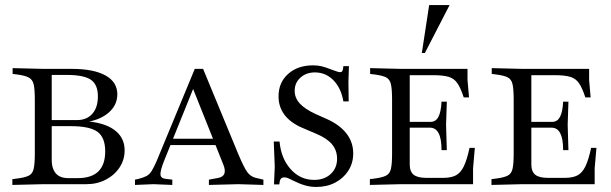

<svg xmlns="http://www.w3.org/2000/svg" viewBox="-20 -730 2421 761"><path d="M29 3V-20L45 -22Q78 -26 93.5 -33.5Q109 -41 113.5 -61Q118 -81 118 -121V-335Q118 -376 113.5 -395.5Q109 -415 93.5 -423Q78 -431 46 -435L30 -437V-460L153 -457H265Q351 -457 398 -431Q445 -405 445 -356Q445 -313 410 -283Q375 -253 315 -245L312 -250Q390 -246 432 -216Q474 -186 474 -134Q474 -97 454 -66.5Q434 -36 399.5 -18Q365 0 323 0H152ZM250 -24H288Q397 -24 397 -130Q397 -185 366.5 -207.5Q336 -230 260 -230H179V-254H284Q324 -254 346 -279Q368 -304 368 -348Q368 -395 340 -414Q312 -433 245 -433H185V-96Q185 -73 192.5 -56.5Q200 -40 214.5 -32Q229 -24 250 -24Z M515 3V-18L529 -21Q549 -26 561 -32.5Q573 -39 581.5 -53Q590 -67 601 -92L752 -457H785L925 -118Q947 -66 960 -48Q973 -30 994 -25L1024 -18V3L925 0L808 3V-18L846 -25Q865 -29 869.5 -42.5Q874 -56 865 -78L734 -406H757L631 -94Q615 -54 616 -38.5Q617 -23 637 -21L663 -18V3L588 0ZM647 -155 658 -180H831L840 -155Z M1234 11Q1210 11 1188 4.5Q1166 -2 1140 -15Q1127 -22 1120 -24.5Q1113 -27 1107 -27Q1097 -27 1092.5 -20.5Q1088 -14 1087 1H1066L1069 -70L1065 -169H1088Q1094 -102 1132 -59.5Q1170 -17 1225 -17Q1266 -17 1291 -40.5Q1316 -64 1316 -101Q1316 -134 1296 -158Q1276 -182 1233 -200L1179 -223Q1132 -243 1108 -274.5Q1084 -306 1084 -348Q1084 -403 1122 -437Q1160 -471 1221 -471Q1240 -471 1256 -467Q1272 -463 1300 -452Q1311 -448 1317.5 -446Q1324 -444 1328 -444Q1335 -444 1337.5 -449.5Q1340 -455 1341 -468H1363L1361 -406L1362 -328H1341Q1332 -381 1301.5 -412Q1271 -443 1228 -443Q1194 -443 1171 -422.5Q1148 -402 1148 -370Q1148 -342 1168 -320Q1188 -298 1229 -279L1276 -258Q1327 -235 1353.5 -200.5Q1380 -166 1380 -122Q1380 -84 1361 -54Q1342 -24 1309 -6.5Q1276 11 1234 11Z M1446 3V-20L1462 -22Q1494 -26 1509.5 -33.5Q1525 -41 1529.5 -61Q1534 -81 1534 -121V-335Q1534 -376 1529.5 -396Q1525 -416 1510 -423.5Q1495 -431 1463 -435L1447 -437V-460L1570 -457H1833V-413L1839 -344H1818Q1806 -381 1793 -400Q1780 -419 1758 -425.5Q1736 -432 1697 -432H1604V-78Q1604 -50 1619.5 -37.5Q1635 -25 1670 -25H1736Q1768 -25 1787 -35Q1806 -45 1818.5 -71Q1831 -97 1841 -144H1862L1855 -63V0H1569ZM1730 -135Q1730 -180 1718.5 -202Q1707 -224 1684 -224H1594V-247H1687Q1707 -247 1717.5 -266.5Q1728 -286 1730 -327H1751L1748 -235L1751 -135ZM1652 -520 1681 -710H1762L1664 -520Z M1928 3V-20L1944 -22Q1976 -26 1991.5 -33.5Q2007 -41 2011.5 -61Q2016 -81 2016 -121V-335Q2016 -376 2011.5 -396Q2007 -416 1992 -423.5Q1977 -431 1945 -435L1929 -437V-460L2052 -457H2315V-413L2321 -344H2300Q2288 -381 2275 -400Q2262 -419 2240 -425.5Q2218 -432 2179 -432H2086V-78Q2086 -50 2101.5 -37.5Q2117 -25 2152 -25H2218Q2250 -25 2269 -35Q2288 -45 2300.5 -71Q2313 -97 2323 -144H2344L2337 -63V0H2051ZM2212 -135Q2212 -180 2200.5 -202Q2189 -224 2166 -224H2076V-247H2169Q2189 -247 2199.5 -266.5Q2210 -286 2212 -327H2233L2230 -235L2233 -135Z"/></svg>

Font: Baskervville SC
Style: Regular
Weight: 400
Designer: Alexis Faudot, Rémi Forte, Morgane Pierson, Rafael Ribas, Tanguy Vanlaeys, Rosalie Wagner, Thomas Huot-Marchand
Foundry: ANRT
Version: Version 1.100